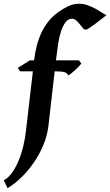

<svg xmlns="http://www.w3.org/2000/svg" viewBox="-69 -762 585 1019"><path d="M496.1 -681.6Q485.8 -674.3 469.5 -661.1Q453.1 -647.9 436.5 -635.5Q419.9 -623 405.8 -613.8Q391.6 -604.5 385.7 -604.5Q377.9 -604.5 370.4 -613.5Q362.8 -622.6 354.2 -633.5Q345.7 -644.5 335.7 -653.6Q325.7 -662.6 313 -662.6Q292.5 -662.6 278.3 -643.3Q264.2 -624 254.6 -594.7Q245.1 -565.4 239.7 -530.8Q234.4 -496.1 231 -464.8L228 -441.9H349.6L362.8 -424.8Q357.9 -418 348.4 -408.2Q338.9 -398.4 328.4 -388.9Q317.9 -379.4 308.1 -371.6Q298.3 -363.8 293.5 -361.3Q288.1 -375 272.7 -379.2Q257.3 -383.3 226.1 -383.3H221.2L188 -94.2Q181.6 -40.5 160.4 9.5Q139.2 59.6 109.1 102.8Q79.1 146 43.2 180.4Q7.3 214.8 -28.8 236.8L-48.8 195.3Q-24.4 181.6 -4.6 153.8Q15.1 126 30 90.1Q44.9 54.2 54.7 13.2Q64.5 -27.8 68.8 -67.9L105.5 -383.3H37.1L25.9 -402.3L89.8 -441.9H111.8Q116.7 -481 125.7 -517.1Q134.8 -553.2 149.4 -585.4Q164.1 -617.7 186 -645.8Q208 -673.8 238.8 -696.8Q265.1 -715.8 293 -729Q320.8 -742.2 351.1 -742.2Q375 -742.2 397.9 -733.6Q420.9 -725.1 440.2 -714.4Q459.5 -703.6 474.1 -693.8Q488.8 -684.1 496.1 -681.6Z"/></svg>

Font: Gentium Basic
Style: Bold Italic
Weight: 700
Italic angle: -8°
Designer: J. Victor Gaultney and Annie Olsen
Foundry: SIL International
Version: Version 1.102; 2013; Maintenance release